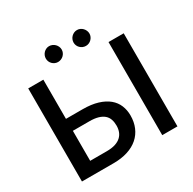

<svg xmlns="http://www.w3.org/2000/svg" viewBox="-190 -1091 1291 1286"><g transform="rotate(-30 455.0 -448.0)"><path d="M330 -92.5Q369.5 -92.5 396.8 -101.2Q424 -110 441 -125.8Q458 -141.5 465.8 -162.8Q473.5 -184 473.5 -209Q473.5 -236 466 -257.5Q458.5 -279 441.5 -293.8Q424.5 -308.5 397.2 -316.5Q370 -324.5 330.5 -324.5H202.5V-92.5ZM330.5 -417Q398.5 -417 447.2 -402Q496 -387 527.5 -360.8Q559 -334.5 573.8 -298.5Q588.5 -262.5 588.5 -221Q588.5 -170.5 571.2 -129.8Q554 -89 521 -60Q488 -31 439.8 -15.5Q391.5 0 330 0H85.5V-720H202.5V-417ZM824 0H706.5V-720H824ZM410 -833.5Q410 -821 405 -810Q400 -799 391.5 -790.8Q383 -782.5 371.5 -777.8Q360 -773 347.5 -773Q335.5 -773 324.5 -777.8Q313.5 -782.5 305.2 -790.8Q297 -799 292.2 -810Q287.5 -821 287.5 -833.5Q287.5 -846 292.2 -857.2Q297 -868.5 305.2 -877Q313.5 -885.5 324.5 -890.5Q335.5 -895.5 347.5 -895.5Q360 -895.5 371.5 -890.5Q383 -885.5 391.5 -877Q400 -868.5 405 -857.2Q410 -846 410 -833.5ZM624.5 -833.5Q624.5 -821 619.5 -810Q614.5 -799 606.2 -790.8Q598 -782.5 587 -777.8Q576 -773 563.5 -773Q550.5 -773 539.5 -777.8Q528.5 -782.5 520 -790.8Q511.5 -799 506.8 -810Q502 -821 502 -833.5Q502 -846 506.8 -857.2Q511.5 -868.5 520 -877Q528.5 -885.5 539.5 -890.5Q550.5 -895.5 563.5 -895.5Q576 -895.5 587 -890.5Q598 -885.5 606.2 -877Q614.5 -868.5 619.5 -857.2Q624.5 -846 624.5 -833.5Z"/></g></svg>

Font: Lato SemiBold
Style: Regular
Weight: 600
Designer: Lukasz Dziedzic with Adam Twardoch and Botio Nikoltchev
Foundry: tyPoland Lukasz Dziedzic
Version: Version 2.015; 2015-08-06; http://www.latofonts.com/